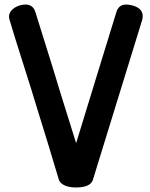

<svg xmlns="http://www.w3.org/2000/svg" viewBox="-20 -820 661 845"><path d="M22 -733Q15 -754 28 -771Q41 -788 66 -796Q79 -800 92 -800Q126 -800 136 -766L210 -529Q222 -487 315 -190Q344 -286 409.5 -498Q475 -710 492 -766Q502 -800 535 -800Q548 -800 563 -796Q618 -781 606 -733Q443 -206 388 -26Q375 5 315 5Q257 5 240 -26Q187 -204 142 -347Q125 -405 83 -536.5Q41 -668 22 -733Z"/></svg>

Font: Gugi Cyrillic
Style: Regular
Weight: 400
Foundry: TAE System & Typefaces Co.
Version: Version 3.10 September 15, 2020